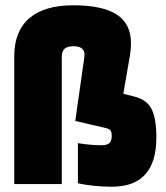

<svg xmlns="http://www.w3.org/2000/svg" viewBox="-20 -697 630 727"><path d="M257 -677Q368 -677 422 -642Q476 -607 476 -533Q476 -521 474 -502.5Q472 -484 469 -470L447 -342L486 -332Q534 -321 553 -286Q572 -251 572 -176Q572 -83 530 -36.5Q488 10 403 10Q369 10 335.5 6.5Q302 3 275 -3V-155Q299 -151 322 -149Q345 -147 365 -147Q385 -147 394 -155Q403 -163 403 -182Q403 -197 398.5 -203Q394 -209 381 -212L265 -239L297 -464Q299 -480 299.5 -483Q300 -486 300 -490Q300 -506 289.5 -514Q279 -522 258 -522Q235 -522 224.5 -512.5Q214 -503 214 -481V0H34V-484Q34 -579 91 -628Q148 -677 257 -677Z"/></svg>

Font: Blinker ExtraBold
Style: Regular
Weight: 800
Designer: Juergen Huber
Foundry: supertype
Version: Version 1.017;hotconv 1.0.117;makeotfexe 2.5.65602